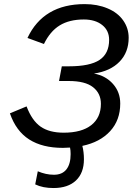

<svg xmlns="http://www.w3.org/2000/svg" viewBox="-20 -718 654 945"><path d="M289.6 9.8Q188.5 9.8 123.5 -31.7Q58.6 -73.2 28.8 -160.2L110.8 -194.3Q137.2 -124.5 179.9 -94.7Q222.7 -64.9 293.5 -64.9Q381.8 -64.9 429.2 -102.1Q476.6 -139.2 476.6 -207Q476.6 -258.3 438 -288.8Q399.4 -319.3 318.8 -319.3H270.5L284.2 -391.6H318.8Q422.9 -391.6 470 -423.1Q517.1 -454.6 517.1 -522Q517.1 -567.9 482.9 -595Q448.7 -622.1 392.6 -622.1Q321.3 -622.1 273.9 -593Q226.6 -564 196.3 -501.5L115.2 -531.2Q154.3 -614.3 224.6 -656Q294.9 -697.8 397 -697.8Q459.5 -697.8 509.3 -676.8Q559.6 -655.8 586.4 -617.4Q613.3 -579.1 613.3 -532.2Q613.3 -460.4 568.1 -414.1Q522.9 -367.7 442.4 -356Q500.5 -345.2 536.1 -304.9Q571.8 -264.6 571.8 -208.5Q571.8 -126.5 522 -72.3Q472.2 -18.1 385.3 0Q389.2 15.1 391.1 31.5Q393.1 47.9 393.1 65.9Q393.1 133.3 353.8 170.4Q314.5 207.5 243.2 207.5Q217.3 207.5 194.8 203.1Q172.4 198.7 153.3 189.5L166 125Q185.5 133.3 205.3 137.7Q225.1 142.1 245.6 142.1Q286.1 142.1 306.9 115.7Q327.6 89.4 327.6 40.5Q327.6 31.2 326.9 23.2Q326.2 15.1 324.7 8.3Z"/></svg>

Font: Arimo
Style: Italic
Weight: 400
Italic angle: -12°
Designer: Steve Matteson
Foundry: Monotype Imaging Inc.
Version: Version 1.33